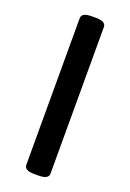

<svg xmlns="http://www.w3.org/2000/svg" viewBox="-138 -752 545 805"><g transform="rotate(20 134.5 -350.0)"><path d="M127 2Q102 2 91.5 -4.5Q81 -11 81 -23V-677Q81 -689 91.5 -695.5Q102 -702 127 -702H143Q168 -702 178.5 -695.5Q189 -689 189 -677V-23Q189 -11 178.5 -4.5Q168 2 143 2Z"/></g></svg>

Font: Asap Semi Condensed Medium
Style: Regular
Weight: 500
Width: 4
Designer: Pablo Cosgaya
Foundry: Omnibus-Type
Version: Version 3.001; ttfautohint (v1.8.4.7-5d5b)